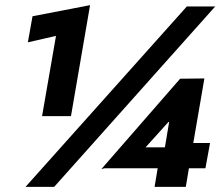

<svg xmlns="http://www.w3.org/2000/svg" viewBox="-20 -724 857 744"><path d="M88 -560 106 -661 329 -704 255 -274H143L197 -585ZM704 -699H814L190 0H79ZM776 -72H712L700 0H579L591 -72H386L373 -69L678 -419L772 -420L729 -170H794ZM636 -255 544 -153H619Z"/></svg>

Font: Jost* Heavy
Style: Italic
Weight: 800
Italic angle: -10°
Version: Version 3.7